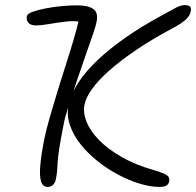

<svg xmlns="http://www.w3.org/2000/svg" viewBox="-20 -727 772 756"><path d="M608 9Q572 9 529.5 -4Q487 -17 444 -40Q401 -63 363 -93.5Q325 -124 296.5 -160Q268 -196 255 -235.5Q242 -275 250 -314Q259 -357 288.5 -402Q318 -447 366 -492Q414 -537 476.5 -580.5Q539 -624 613 -664Q649 -684 670.5 -695.5Q692 -707 708 -707Q717 -707 723 -704.5Q729 -702 731 -696.5Q733 -691 731 -682Q728 -665 711 -649.5Q694 -634 660 -616Q579 -573 516.5 -530.5Q454 -488 410 -449Q366 -410 342 -376Q318 -342 313 -316Q306 -284 321 -247Q336 -210 371 -174.5Q406 -139 459.5 -108.5Q513 -78 583 -58Q627 -45 638 -36.5Q649 -28 646 -13Q644 -2 635.5 3.5Q627 9 608 9ZM168 9Q149 9 142 -11.5Q135 -32 138.5 -74.5Q142 -117 155 -182Q162 -216 176 -265Q190 -314 207 -369.5Q224 -425 241.5 -479Q259 -533 272 -578.5Q285 -624 291 -651L307 -640Q274 -646 239.5 -642Q205 -638 174 -632.5Q143 -627 122 -627Q107 -627 98.5 -632Q90 -637 87 -645.5Q84 -654 86 -664Q88 -673 108.5 -680.5Q129 -688 160 -694Q191 -700 224 -703Q257 -706 284 -706Q327 -706 347.5 -691.5Q368 -677 360 -640Q358 -627 345.5 -591Q333 -555 316 -506Q299 -457 281.5 -405.5Q264 -354 249.5 -308.5Q235 -263 230 -234Q218 -174 213 -140.5Q208 -107 207 -88.5Q206 -70 205 -56Q204 -42 200 -21Q197 -7 188.5 1Q180 9 168 9Z"/></svg>

Font: Shantell Sans Light
Style: Italic
Weight: 300
Italic angle: -11°
Designer: Stephen Nixon, Anya Danilova, Shantell Martin
Foundry: Arrow Type
Version: Version 1.008;[ac192a2d6]